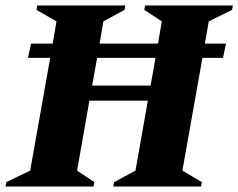

<svg xmlns="http://www.w3.org/2000/svg" viewBox="-50 -680 869 700"><path d="M-30 0 -27 -16 60 -58 133 -469H52L63 -521H142L156 -602L83 -644L86 -660H407L404 -644L327 -602L313 -521H526L540 -602L476 -644L479 -660H799L796 -644L711 -602L697 -521H774L763 -469H688L615 -58L686 -16L683 0H363L366 -16L444 -58L489 -313H276L231 -58L294 -16L291 0ZM286 -368H499L517 -469H304Z"/></svg>

Font: Spectral ExtraBold
Style: Italic
Weight: 800
Italic angle: -10°
Designer: Jean-Baptiste Levee
Foundry: Production Type
Version: Version 2.001